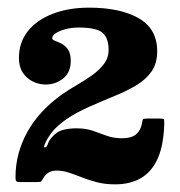

<svg xmlns="http://www.w3.org/2000/svg" viewBox="-20 -933 470 502"><path d="M409.5 -610Q409.5 -619.5 408.5 -621.2Q407.5 -623 397.5 -623H365.5Q355 -623 353.8 -621.2Q352.5 -619.5 351 -610Q348 -592 335.8 -581.8Q323.5 -571.5 299.5 -571.5Q277 -571.5 259.2 -578Q241.5 -584.5 223 -591Q204.5 -597.5 179 -597.5Q164 -597.5 148.5 -594.2Q133 -591 122.5 -581Q108.5 -568 105.5 -557.8Q102.5 -547.5 97 -547.5Q94 -547.5 96.5 -554.5Q99 -561.5 104.8 -571.2Q110.5 -581 117.5 -589.5Q131.5 -606 155 -622.2Q178.5 -638.5 216 -655Q250 -670 281.2 -682.8Q312.5 -695.5 337.2 -710.5Q362 -725.5 376.5 -746.5Q391 -767.5 391 -799Q391 -857.5 342.8 -885.2Q294.5 -913 213 -913Q160 -913 118.5 -897.2Q77 -881.5 53.2 -852Q29.5 -822.5 29.5 -781.5Q29.5 -758 39.8 -742.8Q50 -727.5 66 -719.8Q82 -712 99.5 -712Q125 -712 145 -727.8Q165 -743.5 165 -774Q165 -793 157.8 -803.5Q150.5 -814 141 -818.8Q131.5 -823.5 124 -826.2Q116.5 -829 116.5 -833Q116.5 -840 126 -846.2Q135.5 -852.5 151.2 -856.8Q167 -861 186 -861Q233 -861 248.5 -847Q264 -833 264 -802Q264 -782 251.8 -765.8Q239.5 -749.5 220.8 -736.2Q202 -723 181.5 -711Q161 -699 144 -687.5Q82.5 -644 51.5 -588Q20.5 -532 20.5 -469.5Q20.5 -461 22.8 -459Q25 -457 34 -457H76.5Q86.5 -457 88 -459Q89.5 -461 93 -467Q98 -476 106.5 -481.5Q115 -487 128 -487Q144.5 -487 160.8 -481.5Q177 -476 194.8 -469Q212.5 -462 233.5 -456.5Q254.5 -451 281 -451Q321 -451 349.2 -467.8Q377.5 -484.5 392.8 -519.5Q408 -554.5 409.5 -610Z"/></svg>

Font: Besley Black
Style: Regular
Weight: 900
Designer: Owen Earl
Foundry: indestructible type*
Version: Version 2.001